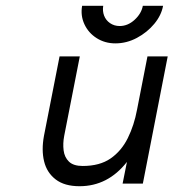

<svg xmlns="http://www.w3.org/2000/svg" viewBox="-20 -635 600 664"><path d="M255 9Q203 9 172.5 -14.5Q142 -38 132.5 -77Q123 -116 132 -165L186 -440H256L202 -165Q197 -139 200 -115Q203 -91 218.5 -76Q234 -61 266 -61Q325 -61 362.5 -87Q400 -113 422 -157.5Q444 -202 454 -256L490 -440H560L474 0H404L419 -75Q386 -33 345 -12Q304 9 255 9ZM544 -615Q538 -582 513.5 -552.5Q489 -523 453.5 -504Q418 -485 379 -485Q343 -485 314.5 -503Q286 -521 272 -551Q258 -581 264 -615H337Q334 -597 340 -581Q346 -565 360.5 -555Q375 -545 394 -545Q422 -545 445.5 -566.5Q469 -588 474 -615Z"/></svg>

Font: Teachers
Style: Italic
Weight: 400
Italic angle: -11°
Designer: Alfredo Marco Pradil, Chank Diesel
Version: Version 1.001